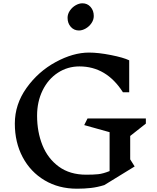

<svg xmlns="http://www.w3.org/2000/svg" viewBox="-20 -1125 950 1165"><path d="M770 -158 797 -115 613 -2Q571 11 531.5 15.5Q492 20 447 20Q336 20 250.5 -31Q165 -82 117.5 -171.5Q70 -261 70 -375Q70 -492 141 -591.5Q212 -691 318 -748.5Q424 -806 520 -806Q577 -806 653 -791Q729 -776 764 -759V-565H726Q626 -722 462 -722Q390 -722 331 -683.5Q272 -645 238.5 -576.5Q205 -508 205 -423Q205 -325 237.5 -244Q270 -163 337 -114Q404 -65 503 -65Q547 -65 576 -68Q605 -71 645 -87V-323L491 -366L511 -406H865V-375L770 -300ZM549 -1028Q549 -1005 535 -984.5Q521 -964 500 -952Q479 -940 459 -940Q429 -940 409.5 -962Q390 -984 390 -1017Q390 -1040 404 -1060.5Q418 -1081 439 -1093Q460 -1105 480 -1105Q510 -1105 529.5 -1083Q549 -1061 549 -1028Z"/></svg>

Font: Inknut Antiqua
Style: Regular
Weight: 400
Designer: Claus Eggers Sørensen
Foundry: Claus Eggers Sørensen
Version: Version 1.003; ttfautohint (v1.8.2) -l 8 -r 50 -G 200 -x 14 